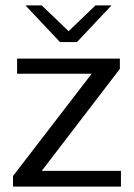

<svg xmlns="http://www.w3.org/2000/svg" viewBox="-20 -688 495 708"><path d="M74 -668H134L233 -573L332 -668H391L264 -533H201ZM28 0V-39L318 -416H43V-472H422V-434L134 -58H426V0Z"/></svg>

Font: Coval
Style: Light
Weight: 300
Foundry: Context Ltd
Version: Version 001.000